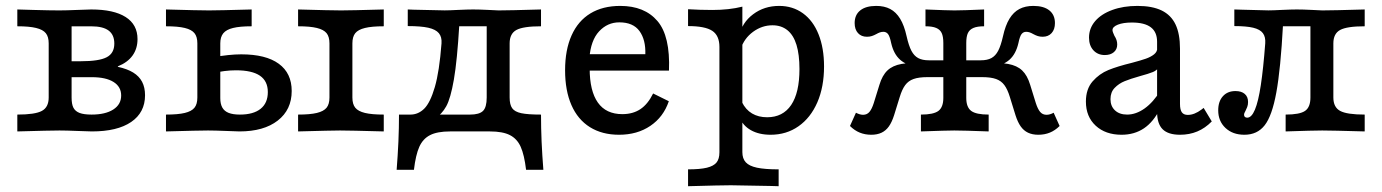

<svg xmlns="http://www.w3.org/2000/svg" viewBox="-20 -447 4700 653"><path d="M145.6 -115.3V-299.5Q145.6 -322 135.8 -334.1Q126 -346.3 102.8 -351.9Q79.7 -357.6 38.9 -357.6V-414.8L93.5 -413.2Q149.8 -411.6 181.7 -411.6Q204.3 -411.6 242.2 -413.2Q276 -414.8 290.3 -414.8Q366.9 -414.8 407.3 -389.1Q447.7 -363.4 447.7 -314Q447.7 -281.7 430.8 -258.1Q413.8 -234.5 380.9 -221.4V-219.7Q412.6 -212.8 433 -200.3Q453.3 -187.8 463.3 -168.7Q473.3 -149.5 473.3 -123.1Q473.3 -64.4 426.2 -32.2Q379.1 0 292.6 0Q277.5 -0.1 243.7 -1.6Q206.3 -3.2 182.3 -3.2Q151.8 -3.2 38.9 0V-57.3Q99.3 -57.3 122.4 -69.8Q145.6 -82.3 145.6 -115.3ZM392.1 -122.2Q392.1 -152.1 366 -168.3Q340 -184.5 292.5 -184.5H201.9V-238.7H254.5Q316.9 -238.7 342.8 -252.3Q368.8 -265.8 368.8 -298.8Q368.8 -328.5 349.5 -343Q330.3 -357.5 290.4 -357.5H212.5L223.5 -365.6V-115.3Q223.5 -92.7 229.7 -80.6Q236 -68.4 250.8 -62.8Q265.6 -57.3 291.4 -57.3Q338.3 -57.3 365.2 -74.5Q392.1 -91.7 392.1 -122.2Z M651.2 -115.3V-299.5Q651.2 -322.1 641.4 -334.2Q631.6 -346.3 608.5 -351.9Q585.3 -357.6 544.5 -357.6V-414.8Q657 -411.6 690.8 -411.6Q723 -411.6 835.9 -414.8V-357.6Q795.8 -357.6 772.7 -351.9Q749.6 -346.3 739.4 -333.8Q729.2 -321.3 729.2 -299.5V-113.2Q729.2 -93.7 736.1 -81.2Q743 -68.8 757.8 -63Q772.5 -57.3 795.9 -57.3Q841.9 -57.3 866.4 -77Q890.9 -96.7 890.9 -133.9Q890.9 -171.1 864.1 -189.5Q837.2 -207.9 782.4 -207.9Q744.8 -207.9 703.1 -197.9V-252Q759.4 -262.2 800.4 -262.2Q884.4 -262.2 928.2 -230.1Q972.1 -198.1 972.1 -137.5Q972.1 -73.8 924.6 -36.9Q877.2 0 794.3 0Q772.9 -0.7 750.1 -1.6Q709.8 -3.2 687.5 -3.2Q657 -3.2 544.5 0V-57.3Q585.3 -57.3 608.5 -62.9Q631.6 -68.5 641.4 -80.6Q651.2 -92.7 651.2 -115.3ZM1100.5 -115.3V-299.5Q1100.5 -322.1 1090.7 -334.2Q1080.8 -346.3 1057.7 -351.9Q1034.6 -357.6 993.8 -357.6V-414.8Q1106.5 -411.6 1140.2 -411.6Q1172.5 -411.6 1285.2 -414.8V-357.6Q1244.4 -357.6 1221.3 -351.9Q1198.1 -346.3 1188.3 -334.2Q1178.5 -322.1 1178.5 -299.5V-115.3Q1178.5 -92.7 1188.3 -80.6Q1198.1 -68.5 1221.3 -62.9Q1244.4 -57.3 1285.2 -57.3V0Q1169.5 -3.2 1136.5 -3.2Q1109.5 -3.2 993.8 0V-57.3Q1034.6 -57.3 1057.7 -62.9Q1080.8 -68.5 1090.7 -80.6Q1100.5 -92.7 1100.5 -115.3Z M1337 -57.3H1578.8Q1610.2 -57.3 1622.8 -69.8Q1635.3 -82.3 1635.3 -115.3V-362.2L1640.8 -357.6H1533.5L1542.1 -363Q1534.9 -241.2 1523.7 -176.6Q1512.5 -112.1 1497.7 -85.5Q1482.9 -58.9 1459.1 -43.5L1376 -57.3Q1402.5 -57.3 1422.9 -77.5Q1443.3 -97.7 1458.9 -151Q1474.4 -204.3 1481.6 -299.5Q1483.2 -321.3 1472.6 -334.1Q1461.9 -347 1436.6 -352.7Q1411.3 -358.3 1366.8 -358.3V-414.8L1387.2 -414Q1468.2 -411.8 1492.4 -411.7Q1507.2 -411.7 1538.1 -413.3Q1571.4 -414.8 1589 -414.8Q1609.2 -414.8 1639.9 -413.3Q1665.1 -411.6 1675.7 -411.6Q1710.6 -411.6 1820 -414.8V-357.6Q1759.6 -357.6 1736.4 -345.1Q1713.3 -332.6 1713.3 -299.5V-115.3Q1713.3 -91.1 1722 -78.9Q1730.6 -66.8 1752.9 -62Q1775.3 -57.3 1820 -57.3Q1820 -12.2 1822 34.6Q1824.1 81.3 1828 130.5H1769.2Q1763.2 79.9 1751 52.5Q1738.8 25.1 1714.4 12.6Q1689.9 0 1646.2 0H1510.8Q1467.1 0 1442.6 12.6Q1418.2 25.1 1406 52.5Q1393.8 79.9 1387.8 130.5H1329Q1332.9 81.3 1335 34.6Q1337 -12.2 1337 -57.3Z M1901.9 -208.1Q1901.9 -277.4 1924 -326.7Q1946 -375.9 1988 -401.4Q2030 -426.9 2089.5 -426.9Q2172 -426.9 2215.9 -375.6Q2259.9 -324.3 2255.2 -206.9H1954.7L1953.8 -262.6H2174.8Q2176.4 -311.8 2154.9 -341.4Q2133.3 -371 2086.3 -371Q2046.1 -371 2017.6 -340.4Q1989.1 -309.8 1984.6 -249.2L1987.1 -245.8Q1985.5 -230.3 1985.5 -214.2Q1985.5 -137.5 2013.4 -98.1Q2041.2 -58.8 2096.6 -58.8Q2132.4 -58.8 2158 -75.8Q2183.5 -92.8 2201.3 -129.1L2254.7 -102.7Q2236.4 -49 2191.8 -18.9Q2147.3 11.3 2085.4 11.3Q2027.8 11.3 1986.4 -14.5Q1945 -40.4 1923.5 -89.6Q1901.9 -138.8 1901.9 -208.1Z M2426.8 71V-287.3Q2426.8 -326 2402.5 -342.1Q2378.1 -358.3 2320.1 -358.3V-415.6Q2361.4 -413.1 2402.3 -413.1Q2460.1 -413.1 2504.8 -424.4V70.4Q2504.8 92.3 2516.3 104.9Q2527.9 117.6 2554.4 123.3Q2580.9 129 2628.2 129V186.3L2601.4 185.5Q2492.2 183.1 2465.7 183.1Q2432.6 183.1 2320.1 186.3V129Q2360.9 129 2384.1 123.4Q2407.2 117.7 2417 105.6Q2426.8 93.5 2426.8 71ZM2495 -48.4 2503.3 -99.9Q2515.9 -74.1 2537.7 -61.1Q2559.5 -48.2 2589 -48.2Q2642.6 -48.2 2670.8 -89.9Q2699 -131.6 2699 -212.2Q2699 -261.2 2688.9 -294.4Q2678.7 -327.6 2658 -344.3Q2637.2 -361 2607.3 -361Q2571.6 -361 2541.2 -338.8Q2510.9 -316.5 2499.2 -280.7L2493.6 -324.2Q2503.6 -370.2 2541.4 -398.5Q2579.1 -426.9 2630 -426.9Q2676 -426.9 2710.8 -401.8Q2745.5 -376.7 2764 -330.1Q2782.6 -283.6 2782.6 -221.1Q2782.6 -151.5 2759.8 -98.9Q2736.9 -46.3 2695.7 -17.5Q2654.6 11.3 2600.9 11.3Q2561.4 11.3 2533.9 -4.2Q2506.4 -19.6 2495 -48.4Z M3433.8 -55 3414.6 -117Q3406.6 -143.3 3395.9 -157.6Q3385.3 -172 3367.6 -178.3Q3349.9 -184.7 3320.1 -184.7H3246.3V-241.9H3315.6Q3337.9 -241.9 3351.8 -249.5Q3365.7 -257 3374.8 -274.2Q3383.9 -291.5 3391.2 -323.7Q3399.3 -360.6 3413.2 -383.3Q3427.1 -406 3447 -416.4Q3466.9 -426.9 3494.5 -426.9Q3529.9 -426.9 3548.9 -411.6Q3567.9 -396.4 3567.9 -368.5Q3567.9 -347 3556.6 -334.5Q3545.3 -322 3526.2 -322Q3516.7 -322 3509.5 -324.4Q3502.3 -326.7 3494 -331.2Q3488.4 -334.5 3482.4 -336.7Q3476.4 -338.8 3470 -338.8Q3460.5 -338.8 3454.5 -331.3Q3448.5 -323.9 3443.6 -300.2Q3435 -263 3413.1 -243.7Q3391.2 -224.4 3349.9 -216.9L3327 -231.2Q3378 -235 3408.4 -229.6Q3438.9 -224.1 3456.4 -207.4Q3474 -190.7 3483.7 -158.4L3502.9 -96.4Q3509.3 -76.4 3517.5 -66.5Q3525.8 -56.6 3539.2 -56.6Q3550.8 -56.6 3563.5 -63.6L3583.8 -18.5Q3568.3 -3.2 3550.6 4Q3532.8 11.3 3511.3 11.3Q3491.2 11.3 3476.4 4.3Q3461.6 -2.7 3451.4 -17.2Q3441.2 -31.7 3433.8 -55ZM2870.8 -18.5 2891.1 -63.6Q2904.5 -56.6 2915.4 -56.6Q2928.8 -56.6 2937.1 -66.5Q2945.3 -76.4 2951.7 -96.4L2970.9 -158.4Q2980.6 -190.7 2998.2 -207.4Q3015.7 -224.1 3046.2 -229.6Q3076.6 -235 3127.6 -231.2L3104.7 -216.9Q3063.4 -224.4 3041.5 -243.7Q3019.6 -263 3011 -300.2Q3006.1 -323.9 3000.1 -331.3Q2994.1 -338.8 2984.6 -338.8Q2978.2 -338.8 2972.2 -336.7Q2966.2 -334.5 2960.6 -331.2Q2952.3 -326.7 2945.1 -324.4Q2937.9 -322 2928.4 -322Q2909.3 -322 2898 -334.5Q2886.7 -347 2886.7 -368.5Q2886.7 -396.4 2905.7 -411.6Q2924.7 -426.9 2960.1 -426.9Q2987.7 -426.9 3007.6 -416.4Q3027.5 -406 3041.4 -383.3Q3055.3 -360.6 3063.4 -323.7Q3070.7 -291.5 3079.8 -274.2Q3088.9 -257 3102.8 -249.5Q3116.7 -241.9 3139 -241.9H3208.3V-184.7H3134.5Q3104.7 -184.7 3087 -178.3Q3069.3 -172 3058.7 -157.6Q3048 -143.3 3040 -117L3020.8 -55Q3013.4 -31.7 3003.2 -17.2Q2993 -2.7 2978.2 4.3Q2963.4 11.3 2943.3 11.3Q2921.8 11.3 2904 4Q2886.3 -3.2 2870.8 -18.5ZM3188.3 -114.1V-300.7Q3188.3 -322.8 3182.7 -334.6Q3177.2 -346.5 3164 -352Q3150.8 -357.6 3127.6 -357.6V-414.8Q3203.7 -411.6 3226.1 -411.6Q3254.2 -411.6 3327 -414.8V-357.6Q3303.8 -357.6 3290.7 -352Q3277.5 -346.5 3271.9 -334.6Q3266.3 -322.8 3266.3 -300.7V-114.1Q3266.3 -82.5 3283 -69.9Q3299.7 -57.3 3342.5 -57.3V0Q3256.1 -3.2 3225.6 -3.2Q3200 -3.2 3112.1 0V-57.3Q3155 -57.3 3171.7 -69.9Q3188.3 -82.5 3188.3 -114.1Z M3915.3 -66.5V-305Q3915.3 -338.1 3894 -354.2Q3872.7 -370.4 3829.5 -370.4Q3800.3 -370.4 3782 -363.2Q3763.6 -355.9 3763.6 -344.6Q3763.6 -341.2 3765.7 -335.8Q3767.7 -330.4 3770.1 -325.4Q3774.9 -318.1 3777.3 -310.8Q3779.7 -303.6 3779.7 -295.6Q3779.7 -279.4 3768.3 -269.6Q3756.8 -259.8 3737.6 -259.8Q3713.5 -259.8 3698.7 -276Q3683.8 -292.2 3683.8 -319.1Q3683.8 -350.7 3704.6 -375.1Q3725.4 -399.4 3762.9 -413.1Q3800.4 -426.9 3848.7 -426.9Q3898.7 -426.9 3930.8 -411.4Q3962.8 -395.8 3978 -363.9Q3993.2 -332 3993.2 -281.4V-93.7Q3993.2 -73.6 3999.6 -64.9Q4006 -56.2 4019.8 -56.2Q4031 -56.2 4042.7 -60.8Q4054.3 -65.4 4066.7 -74.6L4073.6 -80L4101.3 -34Q4078.9 -11.1 4052.1 0.1Q4025.4 11.3 3993.4 11.3Q3953 11.3 3934.1 -7.5Q3915.3 -26.3 3915.3 -66.5ZM3673.2 -101.5Q3673.2 -143.9 3695.9 -170.1Q3718.7 -196.2 3749.9 -208.9Q3781 -221.5 3829.1 -233.2Q3860.7 -241.6 3877.4 -247.5Q3894.1 -253.4 3905.1 -262.2Q3916.1 -271 3916.1 -284.3L3920.8 -218.6Q3915.4 -208 3901.3 -202.1Q3887.1 -196.3 3856.7 -188Q3824.9 -179 3805.2 -171Q3785.4 -163 3771.1 -148.2Q3756.8 -133.5 3756.8 -109.8Q3756.8 -85.9 3772.1 -71.6Q3787.4 -57.3 3813.4 -57.3Q3843.7 -57.3 3873.1 -78.3Q3902.4 -99.3 3926.6 -138.6L3925.9 -78.1Q3903.3 -32.6 3870.7 -10.6Q3838.1 11.3 3794.5 11.3Q3739.8 11.3 3706.5 -19.5Q3673.2 -50.3 3673.2 -101.5Z M4123.2 -71.7Q4123.2 -102.1 4139.1 -119.7Q4154.9 -137.3 4181.9 -137.3Q4202.1 -137.3 4213.4 -127.6Q4224.7 -117.9 4224.7 -100.1Q4224.7 -90.3 4221.8 -83Q4219 -75.6 4216.2 -70.4Q4214.5 -67 4212.8 -63.6Q4211.1 -60.1 4211.1 -56.7Q4211.1 -51.7 4214 -49.3Q4216.9 -46.8 4221.9 -46.8Q4236.7 -46.8 4248.1 -74.1Q4259.6 -101.4 4268.1 -157.5Q4276.6 -213.5 4283.1 -299.5Q4284.7 -321.3 4275.2 -334.1Q4265.7 -347 4242.2 -352.7Q4218.7 -358.3 4178 -358.3V-414.8L4203.8 -414Q4275.8 -411.8 4293.9 -411.7Q4308.7 -411.7 4339.6 -413.3Q4372.9 -414.8 4390.5 -414.8Q4410.7 -414.8 4441.3 -413.3Q4466.6 -411.6 4477.2 -411.6Q4512.1 -411.6 4621.4 -414.8V-357.6Q4561 -357.6 4537.9 -345.1Q4514.8 -332.6 4514.8 -299.5V-115.3Q4514.8 -82.3 4537.9 -69.8Q4561 -57.3 4621.4 -57.3V0Q4509 -3.2 4476.9 -3.2Q4446.8 -3.2 4352.5 0V-57.3Q4400.2 -57.3 4418.5 -69.8Q4436.8 -82.3 4436.8 -115.3V-362.2L4442.3 -357.6H4334.9L4343.6 -363Q4335.5 -212.6 4320.9 -132.8Q4306.4 -53 4281.2 -20.9Q4256.1 11.3 4212.2 11.3Q4172.5 11.3 4147.9 -11.8Q4123.2 -35 4123.2 -71.7Z"/></svg>

Font: Playfair Micro SmCond SmLight
Style: Regular
Weight: 360
Width: 4
Designer: Claus Eggers Sørensen
Foundry: Claus Eggers Sørensen
Version: Version 2.100;Glyphs 3.2 (3219)